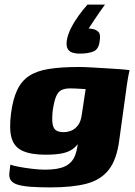

<svg xmlns="http://www.w3.org/2000/svg" viewBox="-20 -692 588 834"><path d="M200 122Q150 122 115 119.5Q80 117 58 110.5Q36 104 27 91Q18 78 21 57Q22 51 23 39Q24 27 25 23Q34 27 59.5 32Q85 37 117.5 41Q150 45 176 45Q233 45 263.5 30Q294 15 306.5 -17.5Q319 -50 320 -101L338 -98Q323 -69 305 -52Q287 -35 257.5 -27.5Q228 -20 178 -20Q115 -20 78.5 -36.5Q42 -53 30.5 -92Q19 -131 28 -200Q36 -261 54.5 -300.5Q73 -340 106 -362Q139 -384 192 -392.5Q245 -401 324 -401Q346 -401 379.5 -399Q413 -397 447.5 -395Q482 -393 508 -391Q534 -389 543 -387Q542 -385 540 -374.5Q538 -364 535.5 -351Q533 -338 531 -322L498 -83Q487 2 452 46Q417 90 355.5 106Q294 122 200 122ZM256 -118Q273 -118 289.5 -124.5Q306 -131 319 -148Q332 -165 336 -199L352 -305Q345 -305 325 -306.5Q305 -308 285 -308Q261 -308 246.5 -300.5Q232 -293 223.5 -272.5Q215 -252 209 -212Q205 -174 208.5 -153.5Q212 -133 224 -125.5Q236 -118 256 -118ZM324 -459Q310 -459 296 -463Q282 -467 274.5 -479Q267 -491 270 -515Q274 -541 288 -569Q302 -597 321.5 -624Q341 -651 360 -672H436Q421 -651 410 -635.5Q399 -620 389 -604.5Q379 -589 365 -568Q370 -568 374 -567.5Q378 -567 382 -566Q397 -564 407.5 -553.5Q418 -543 413 -514Q409 -478 386 -468.5Q363 -459 324 -459Z"/></svg>

Font: Genos Thin ExtraBold
Style: Italic
Weight: 800
Italic angle: -8°
Version: Version 1.010